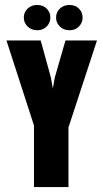

<svg xmlns="http://www.w3.org/2000/svg" viewBox="-20 -754 417 774"><path d="M117 0V-248L6 -591H144L185 -442L193 -397L201 -442L244 -591H371L256 -240V0ZM130 -632Q107 -632 91.5 -647Q76 -662 76 -683Q76 -705 91.5 -719.5Q107 -734 130 -734Q153 -734 168 -719.5Q183 -705 183 -683Q183 -662 168 -647Q153 -632 130 -632ZM260 -632Q237 -632 221.5 -647Q206 -662 206 -683Q206 -705 221.5 -719.5Q237 -734 260 -734Q283 -734 298 -719.5Q313 -705 313 -683Q313 -662 298 -647Q283 -632 260 -632Z"/></svg>

Font: Alumni Sans Thin ExtraBold
Style: Regular
Weight: 800
Version: Version 1.018